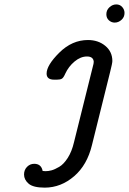

<svg xmlns="http://www.w3.org/2000/svg" viewBox="-20 -631 589 877"><path d="M89.8 166Q89.8 145 103.5 131.1Q117.2 117.2 136.2 117.2Q168.5 117.2 174.8 149.9Q176.8 149.9 181.4 150.4Q186 150.9 188 150.9Q201.2 150.9 215.6 147Q230 143.1 250.5 131.1Q271 119.1 289.6 90.1Q308.1 61 317.9 19L404.8 -330.1Q407.7 -338.9 408.2 -349.1Q406.2 -373 377.2 -373Q348.1 -373 320.6 -350.1Q293 -327.1 277.8 -293.9Q270 -275.9 262.5 -271.5Q254.9 -267.1 240.2 -267.1H227.1Q192.9 -267.1 192.9 -294.9Q192.9 -333 251 -390.6Q309.1 -448.2 381.8 -448.2Q428.7 -448.2 460.9 -421.6Q493.2 -395 493.2 -352.1Q493.2 -342.3 482.9 -301.8L399.9 32.2Q377.9 123 318.8 173.8Q258.8 225.6 185.1 226.1Q131.8 226.1 110.8 208Q89.8 189.9 89.8 166ZM465.8 -565.9Q465.8 -585 480 -597.9Q494.1 -610.8 511 -610.8Q527.8 -610.8 538.3 -598.9Q548.8 -586.9 548.8 -571.8Q548.8 -552.7 534.9 -540.3Q521 -527.8 503.9 -527.8Q488.8 -527.8 477.3 -538.3Q465.8 -548.8 465.8 -565.9Z"/></svg>

Font: CMU Typewriter Text
Style: BoldItalic
Weight: 700
Italic angle: -14.04°
Version: Version 0.7.0